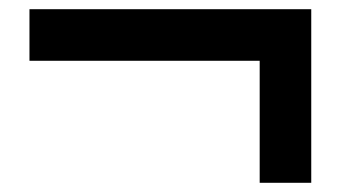

<svg xmlns="http://www.w3.org/2000/svg" viewBox="-20 -480 740 417"><path d="M44 -348V-460H622V-348ZM544 -83V-460H656V-83Z"/></svg>

Font: BioRhyme SemiExpanded
Style: Bold
Weight: 700
Width: 6
Designer: Aoife Mooney
Foundry: Aoife Mooney Type
Version: Version 1.600;gftools[0.9.33]